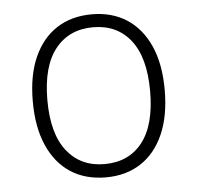

<svg xmlns="http://www.w3.org/2000/svg" viewBox="-43 -538 606 590"><g transform="rotate(-5 260.5 -243.5)"><path d="M261 8Q198 8 152.5 -21.5Q107 -51 82 -107.5Q57 -164 57 -244Q57 -324 82 -380Q107 -436 152.5 -465.5Q198 -495 261 -495Q323 -495 368.5 -465.5Q414 -436 439 -380Q464 -324 464 -244Q464 -164 439 -107.5Q414 -51 368.5 -21.5Q323 8 261 8ZM260 -33Q335 -33 377 -86.5Q419 -140 419 -244Q419 -348 377 -401.5Q335 -455 261 -455Q187 -455 144.5 -401.5Q102 -348 102 -244Q102 -140 144.5 -86.5Q187 -33 260 -33Z"/></g></svg>

Font: Nunito Sans 10pt SemiCondensed ExtraLight
Style: Regular
Weight: 250
Width: 4
Designer: Vernon Adams
Foundry: Vernon Adams
Version: Version 3.101;gftools[0.9.27]